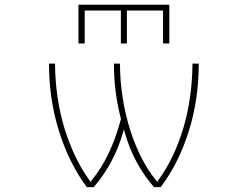

<svg xmlns="http://www.w3.org/2000/svg" viewBox="-20 -811 1040 809"><path d="M628.9 -22.5Q543.9 -120.1 506.8 -249L502 -265.6L497.1 -249Q460.9 -123 375 -22.5H345.7Q270.5 -124 228.5 -258.8Q186.5 -392.6 186.5 -543H211.9Q212.9 -399.4 251 -272.5Q270.5 -209 296.9 -153.3Q323.2 -97.7 357.4 -50.8L361.3 -44.9L365.2 -49.8Q447.3 -149.4 489.3 -308.6V-309.6V-311.5Q460 -422.9 460 -543H485.4Q486.3 -398.4 528.3 -263.7Q571.3 -130.9 638.7 -49.8L642.6 -44.9L646.5 -50.8Q714.8 -144.5 752.9 -272.5Q790 -399.4 791 -543H817.4Q817.4 -391.6 775.4 -257.8Q733.4 -124 657.2 -22.5ZM667 -627.9V-766.6H514.6V-627.9H489.3V-766.6H336.9V-627.9H310.5V-791H693.4V-627.9Z"/></svg>

Font: Mgen+ 1m thin
Style: Regular
Weight: 100
Designer: [Source Han Sans]
Ryoko NISHIZUKA  (kana & ideographs); Paul D. Hunt (Latin, Greek & Cyrillic); Wenlong ZHANG  (bopomofo
Version: Version 1.059.20150602